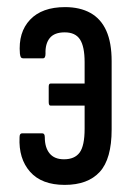

<svg xmlns="http://www.w3.org/2000/svg" viewBox="-20 -514 370 540"><path d="M162 6Q97 6 64.5 -31Q32 -68 35 -128Q35 -139 42 -139H99Q106 -139 106 -128Q106 -99 119.5 -82.5Q133 -66 160 -66Q190 -66 204 -85Q218 -104 218 -152V-217H122Q117 -217 117 -227V-270Q117 -279 122 -279H218V-339Q218 -383 205 -403Q192 -423 162 -423Q133 -423 120 -407Q107 -391 108 -363Q108 -350 101 -350H45Q41 -350 39 -352.5Q37 -355 36 -363Q31 -423 64.5 -458.5Q98 -494 163 -494Q205 -494 234.5 -477.5Q264 -461 279 -427.5Q294 -394 294 -342V-150Q294 -67 260.5 -30.5Q227 6 162 6Z"/></svg>

Font: Sofia Sans Extra Condensed Medium
Style: Regular
Weight: 500
Version: Version 4.100